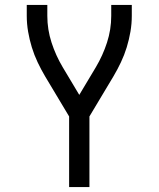

<svg xmlns="http://www.w3.org/2000/svg" viewBox="-20 -755 640 775"><path d="M259 0V-285L162 -447Q146 -474 132 -503.5Q118 -533 108.5 -564Q99 -595 93.5 -627Q88 -659 88 -691V-735H171V-691Q171 -636 188 -583.5Q205 -531 233 -484L300 -372L367 -484Q395 -531 412 -583.5Q429 -636 429 -691V-735H512V-691Q512 -659 506.5 -627Q501 -595 491.5 -564Q482 -533 468 -503.5Q454 -474 438 -447L341 -285V0Z"/></svg>

Font: Zed Sans Extended
Style: Regular
Weight: 400
Width: 7
Designer: Belleve Invis
Foundry: Belleve Invis
Version: Version 1.0.0; ttfautohint (v1.8.4)